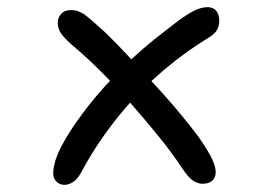

<svg xmlns="http://www.w3.org/2000/svg" viewBox="-20 -584 740 535"><path d="M160 -69Q143 -69 133.5 -82.5Q124 -96 132 -127Q137 -153 162 -196Q187 -239 227.5 -290.5Q268 -342 323 -396.5Q378 -451 443 -500Q478 -528 499 -541.5Q520 -555 533.5 -559.5Q547 -564 559 -564Q574 -564 582.5 -554Q591 -544 591 -526Q591 -511 584 -499.5Q577 -488 558 -477Q485 -432 419 -373.5Q353 -315 299.5 -246.5Q246 -178 207 -105Q197 -86 184.5 -77.5Q172 -69 160 -69ZM544 -72Q531 -72 518 -80.5Q505 -89 487 -116Q458 -160 420.5 -206Q383 -252 343 -297.5Q303 -343 264 -382Q225 -421 192 -449Q168 -469 154.5 -485Q141 -501 141 -521Q141 -535 150.5 -545.5Q160 -556 178 -556Q196 -556 211.5 -546Q227 -536 256 -509Q276 -492 304 -463Q332 -434 364.5 -399Q397 -364 429.5 -328Q462 -292 488.5 -259.5Q515 -227 533 -203Q562 -161 571.5 -140Q581 -119 581 -105Q581 -89 571.5 -80.5Q562 -72 544 -72Z"/></svg>

Font: Shantell Sans Light
Style: Regular
Weight: 400
Version: Version 1.011;[c5ecc13dd]